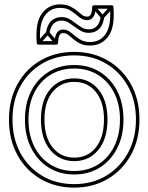

<svg xmlns="http://www.w3.org/2000/svg" viewBox="-20 -837 678 877"><path d="M319 -56Q257 -56 210 -85.5Q163 -115 136.5 -168Q110 -221 110 -291Q110 -291 110 -291Q110 -291 110 -291Q110 -361 136.5 -413.5Q163 -466 210 -495Q257 -524 319 -524Q319 -524 319 -524Q319 -524 319 -524Q381 -524 428 -494.5Q475 -465 501.5 -413Q528 -361 528 -291Q528 -291 528 -291Q528 -291 528 -291Q528 -221 501.5 -168Q475 -115 428 -85.5Q381 -56 319 -56Q319 -56 319 -56Q319 -56 319 -56ZM319 -40Q319 -40 319 -40Q319 -40 319 -40Q385 -40 435.5 -71.5Q486 -103 515 -159.5Q544 -216 544 -291Q544 -291 544 -291Q544 -291 544 -291Q544 -366 515 -422Q486 -478 435.5 -509Q385 -540 319 -540Q319 -540 319 -540Q319 -540 319 -540Q253 -540 202.5 -509Q152 -478 123 -422Q94 -366 94 -291Q94 -291 94 -291Q94 -291 94 -291Q94 -216 123 -159.5Q152 -103 202.5 -71.5Q253 -40 319 -40ZM319 -101Q387 -101 429 -152Q471 -203 471 -291Q471 -379 429 -429Q387 -479 319 -479Q252 -479 209.5 -429.5Q167 -380 167 -291Q167 -203 209.5 -152Q252 -101 319 -101ZM319 4Q236 4 172.5 -34Q109 -72 73 -138.5Q37 -205 37 -291Q37 -377 73 -443Q109 -509 172.5 -546.5Q236 -584 319 -584Q401 -584 464.5 -546.5Q528 -509 564.5 -443Q601 -377 601 -291Q601 -205 564.5 -138.5Q528 -72 464.5 -34Q401 4 319 4ZM319 -117Q258 -117 220.5 -163.5Q183 -210 183 -291Q183 -372 220.5 -417.5Q258 -463 319 -463Q381 -463 418 -417Q455 -371 455 -291Q455 -210 418 -163.5Q381 -117 319 -117ZM319 20Q405 20 472.5 -20Q540 -60 578.5 -130Q617 -200 617 -291Q617 -382 578.5 -451.5Q540 -521 472.5 -560.5Q405 -600 319 -600Q232 -600 164.5 -560.5Q97 -521 59 -451Q21 -381 21 -291Q21 -200 59 -130Q97 -60 164.5 -20Q232 20 319 20ZM190 -688 206 -686Q211 -715 225 -729Q239 -743 261 -743Q261 -743 261 -743Q261 -743 261 -743Q279 -743 293 -734Q307 -725 319 -716Q319 -716 319 -716Q319 -716 319 -716Q334 -705 349.5 -696Q365 -687 385 -687Q385 -687 385 -687Q385 -687 385 -687Q414 -687 432.5 -704.5Q451 -722 456 -758L440 -760Q436 -732 422 -717.5Q408 -703 385 -703Q385 -703 385 -703Q385 -703 385 -703Q368 -703 354.5 -711Q341 -719 329 -728Q329 -728 329 -728Q329 -728 329 -728Q314 -740 298 -749.5Q282 -759 261 -759Q261 -759 261 -759Q261 -759 261 -759Q234 -759 215 -742Q196 -725 190 -688ZM231 -636 243 -646 204 -692Q202 -695 198 -695Q194 -695 192 -692L150 -646L162 -636L204 -682Q206 -684 198 -684.5Q190 -685 192 -682ZM415 -810 403 -800 442 -754Q444 -751 448 -751Q452 -751 454 -754L496 -800L484 -810L442 -764Q440 -762 448 -761.5Q456 -761 454 -764ZM401 -805Q401 -785 395.5 -773Q390 -761 378 -761Q365 -761 354 -769.5Q343 -778 330 -789Q317 -800 299 -808.5Q281 -817 254 -817Q202 -817 171 -774.5Q140 -732 148 -640Q148 -637 150.5 -635Q153 -633 156 -633H237Q240 -633 242.5 -635Q245 -637 245 -641Q246 -663 251 -674.5Q256 -686 268 -686Q281 -686 292 -677.5Q303 -669 316 -657.5Q329 -646 347 -637.5Q365 -629 391 -629Q445 -629 475.5 -672Q506 -715 498 -806Q498 -809 495.5 -811Q493 -813 490 -813H409Q406 -813 403.5 -810.5Q401 -808 401 -805ZM417 -805 409 -797H490L482 -804Q489 -723 464 -684Q439 -645 391 -645Q362 -645 342 -659Q322 -673 305 -687.5Q288 -702 268 -702Q250 -702 240 -687.5Q230 -673 229 -641L237 -649H156L164 -642Q157 -723 182.5 -762Q208 -801 254 -801Q285 -801 305 -787Q325 -773 341.5 -759Q358 -745 378 -745Q396 -745 406.5 -760Q417 -775 417 -805Z"/></svg>

Font: Tilt Prism
Style: Regular
Weight: 400
Version: Version 1.000